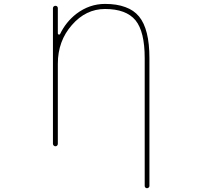

<svg xmlns="http://www.w3.org/2000/svg" viewBox="-20 -783 1040 997"><path d="M731.4 182.6V-481.4Q731.4 -619.1 683.6 -677.7Q634.8 -736.3 525.4 -736.3Q425.8 -736.3 353.5 -653.3Q280.3 -570.3 280.3 -452.1V-36.1Q280.3 -31.2 276.9 -27.3Q273.4 -23.4 268.1 -23.4Q262.7 -23.4 258.8 -27.3Q254.9 -31.2 254.9 -36.1V-740.2Q254.9 -746.1 258.8 -749.5Q262.7 -752.9 268.1 -752.9Q273.4 -752.9 276.9 -749.5Q280.3 -746.1 280.3 -740.2V-609.4Q280.3 -604.5 285.2 -603.5H286.1Q290 -602.5 292 -606.4Q322.3 -668.9 376 -710.9Q444.3 -762.7 525.4 -762.7Q586.9 -762.7 630.9 -746.1Q674.8 -730.5 702.1 -697.3Q755.9 -631.8 755.9 -481.4V182.6Q755.9 187.5 752 190.9Q748 194.3 743.2 194.3Q738.3 194.3 734.9 190.9Q731.4 187.5 731.4 182.6Z"/></svg>

Font: Rounded-X Mgen+ 1mn thin
Style: Regular
Weight: 100
Designer: [Source Han Sans]
Ryoko NISHIZUKA  (kana & ideographs); Paul D. Hunt (Latin, Greek & Cyrillic); Wenlong ZHANG  (bopomofo
Version: Version 1.059.20150602